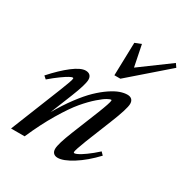

<svg xmlns="http://www.w3.org/2000/svg" viewBox="-171 -861 961 1005"><g transform="rotate(30 309.5 -359.0)"><path d="M357.9 -511.7 363.3 -710.9 400.9 -725.6 426.8 -597.7 604.5 -728.5 619.1 -707.5 394 -511.7ZM28.8 0 151.9 -307.6Q179.7 -377 179.7 -388.7Q179.7 -392.6 175.3 -392.6Q169.9 -392.6 156 -385.3Q142.1 -377.9 115.5 -358.9Q88.9 -339.8 57.6 -313L41 -327.6Q93.8 -386.7 140.4 -422.4Q187 -458 216.3 -458Q233.4 -458 242.7 -449Q252 -439.9 252 -423.3Q252 -394 217.8 -308.6L165 -177.2Q200.2 -238.8 237.3 -288.3Q274.4 -337.9 306.6 -368.9Q338.9 -399.9 369.9 -420.7Q400.9 -441.4 424.8 -449.7Q448.7 -458 468.3 -458Q485.8 -458 495.1 -449Q504.4 -439.9 504.4 -423.3Q504.4 -392.6 463.4 -291.5L401.9 -138.2Q375.5 -70.3 375.5 -58.1Q375.5 -53.2 380.4 -53.2Q386.7 -53.2 400.1 -59.6Q413.6 -65.9 440.7 -85.2Q467.8 -104.5 499.5 -133.3L515.6 -116.7Q460 -57.6 405 -23.2Q350.1 11.2 316.4 11.2Q299.8 11.2 290.8 2.2Q281.7 -6.8 281.7 -23.4Q281.7 -53.2 316.4 -139.6L381.3 -300.8Q410.6 -375 410.6 -389.2Q410.6 -392.6 406.7 -392.6Q401.9 -392.6 386 -384.3Q370.1 -376 339.4 -349.4Q308.6 -322.8 274.4 -282.5Q240.2 -242.2 195.8 -167.7Q151.4 -93.3 110.8 0Z"/></g></svg>

Font: Elstob 8pt Medium
Style: Italic
Weight: 500
Italic angle: -20°
Designer: Peter S. Baker
Version: Version 1.015